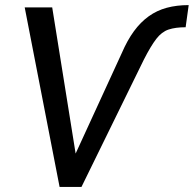

<svg xmlns="http://www.w3.org/2000/svg" viewBox="-20 -734 761 754"><path d="M214 0 77 -705H185L277 -131L458 -525Q480 -576 506 -611.5Q532 -647 564 -670Q596 -693 635 -703.5Q674 -714 721 -714L709 -627Q669 -627 642 -618Q615 -609 593.5 -581Q572 -553 545 -500L300 0Z"/></svg>

Font: Nunito Sans 7pt Condensed SemiBold
Style: Italic
Weight: 600
Width: 3
Italic angle: -9°
Designer: Vernon Adams
Foundry: Vernon Adams
Version: Version 3.101;gftools[0.9.27]